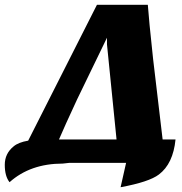

<svg xmlns="http://www.w3.org/2000/svg" viewBox="-53 -681 763 804"><path d="M270 -265 395 -523V-495L435 -97H194Q211 -137 224 -165ZM628 -97 588 -435Q570 -602 566 -661H353L65 -92Q24 -85 4 -68Q-33 -38 -33 9Q-33 57 -13 82Q74 4 210 4Q220 3 237 1H475L452 103Q571 81 612 50Q672 5 682 -97Z"/></svg>

Font: Sansita One
Style: Regular
Weight: 400
Designer: Pablo Cosgaya
Foundry: Omnibus-Type
Version: Version 1.001